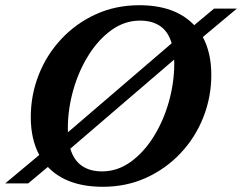

<svg xmlns="http://www.w3.org/2000/svg" viewBox="-45 -703 928 736"><path d="M765 -416Q765 -330.5 734.2 -253Q703.5 -175.5 647.2 -115.8Q591 -56 515.2 -21.5Q439.5 13 349 13Q211 13 138.5 -63L63 0H-25L105.5 -109Q73 -169.5 73 -254Q73 -339.5 103.8 -417Q134.5 -494.5 190.8 -554.2Q247 -614 322.8 -648.5Q398.5 -683 489 -683Q627 -683 699.5 -606.5L775.5 -670H863L732.5 -561Q765 -500.5 765 -416ZM215 -209.5Q215 -202.5 215.5 -196L613 -537Q600 -582 569 -603Q538 -624 492 -624Q433 -624 382.8 -588Q332.5 -552 294.8 -492Q257 -432 236 -358.2Q215 -284.5 215 -209.5ZM623 -460.5Q623 -468 622.5 -474.5L224.5 -133Q238 -88.5 269 -67.2Q300 -46 346 -46Q405 -46 455.2 -82Q505.5 -118 543.2 -178Q581 -238 602 -311.8Q623 -385.5 623 -460.5Z"/></svg>

Font: Newsreader 16pt
Style: Bold Italic
Weight: 700
Italic angle: -17°
Designer: Hugues Gentile
Foundry: Production Type
Version: Version 1.003; ttfautohint (v1.8.3)